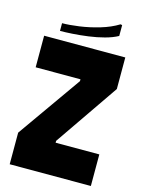

<svg xmlns="http://www.w3.org/2000/svg" viewBox="-128 -936 752 1010"><g transform="rotate(15 248.5 -431.0)"><path d="M469 -528 231 -182V-172H469V0H27V-172L271 -518V-528H27V-700H469ZM400 -862 409 -860V-801Q380 -785 339 -774Q298 -763 253 -757Q208 -751 168 -748.5Q128 -746 101 -746V-788Q139 -788 193 -795.5Q247 -803 302.5 -819.5Q358 -836 400 -862Z"/></g></svg>

Font: Phudu ExtraBold
Style: Regular
Weight: 800
Version: Version 1.005;gftools[0.9.23]